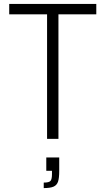

<svg xmlns="http://www.w3.org/2000/svg" viewBox="-20 -708 538 979"><path d="M220 -635H27V-688H471V-635H278V0H220ZM245 180V163H216V95H282V163Q282 200 276 218Q270 236 253.5 243.5Q237 251 203 251V223Q230 223 237.5 214.5Q245 206 245 180Z"/></svg>

Font: Saira SemiCondensed Light
Style: Regular
Weight: 300
Width: 4
Designer: Hector Gatti with collaboration of the Omnibus-Type team
Foundry: Omnibus-Type
Version: Version 0.072; ttfautohint (v1.8)